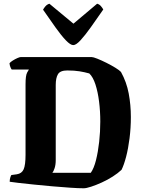

<svg xmlns="http://www.w3.org/2000/svg" viewBox="-20 -1010 769 1030"><path d="M429 0Q402 0 357.5 -3Q313 -6 261 -10.5Q209 -15 161 -20Q113 -25 78 -29Q43 -33 32 -35Q32 -47 35 -57Q38 -67 41 -71L70 -75Q97 -79 107 -102Q117 -125 117 -180V-557Q117 -605 125.5 -620.5Q134 -636 135 -637H43Q40 -640 36 -649.5Q32 -659 31 -671Q37 -678 49 -685.5Q61 -693 73.5 -698.5Q86 -704 92 -704H471Q480 -704 502.5 -695Q525 -686 551 -673Q577 -660 599 -646.5Q621 -633 629 -624Q659 -570 670.5 -508.5Q682 -447 682 -382Q682 -324 675 -268.5Q668 -213 656.5 -169Q645 -125 632 -99Q613 -81 585 -63Q557 -45 526 -31Q495 -17 469 -8.5Q443 0 429 0ZM261 -83H467Q484 -107 495 -151Q506 -195 512 -249Q518 -303 518 -358Q518 -413 511.5 -465Q505 -517 492 -557Q479 -597 459 -616Q434 -623 406.5 -627.5Q379 -632 341 -632Q303 -632 291 -612Q279 -592 279 -554V-152Q279 -126 273 -108Q267 -90 261 -83ZM373 -768Q358 -768 333.5 -793.5Q309 -819 278 -862.5Q247 -906 211 -958Q215 -966 223.5 -976Q232 -986 245 -990L374 -883L501 -990Q513 -987 521.5 -977Q530 -967 534 -959Q498 -907 467 -863.5Q436 -820 412 -794Q388 -768 373 -768Z"/></svg>

Font: Texturina 72pt Black
Style: Regular
Weight: 900
Designer: Guillermo Torres Carreño
Foundry: Omnibus-Type
Version: Version 1.002; ttfautohint (v1.8.3)